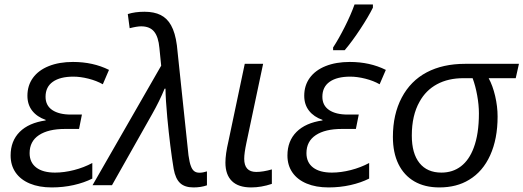

<svg xmlns="http://www.w3.org/2000/svg" viewBox="-20 -818 2312 848"><path d="M26.9 -131.3Q26.9 -195.3 66.9 -235.4Q106.9 -275.4 181.6 -286.1V-288.6Q143.6 -301.8 122.3 -328.9Q101.1 -356 101.1 -395Q101.1 -440.4 125.5 -474.1Q149.9 -507.8 195.6 -526.1Q241.2 -544.4 302.2 -544.4Q391.1 -544.4 461.4 -509.3L434.1 -445.8Q406.7 -461.4 370.8 -470.5Q335 -479.5 304.2 -479.5Q245.6 -479.5 213.4 -456.8Q181.2 -434.1 181.2 -390.6Q181.2 -352.1 210.9 -332Q240.7 -312 293 -312H341.8L329.1 -248.5H267.1Q193.4 -248.5 152.1 -221.2Q110.8 -193.8 110.8 -141.6Q110.8 -100.6 140.1 -78.1Q169.4 -55.7 223.1 -55.7Q263.2 -55.7 306.9 -66.9Q350.6 -78.1 387.7 -98.1V-29.3Q352.1 -11.2 305.7 -0.7Q259.3 9.8 208.5 9.8Q152.8 9.8 111.8 -7.3Q70.8 -24.4 48.8 -56.2Q26.9 -87.9 26.9 -131.3Z M747.1 -71.8Q731.4 -166.5 718.8 -298.8Q711.4 -379.9 710.9 -426.3H707Q684.6 -371.6 651.9 -314L474.6 0H388.7L689 -522.9L691.9 -527.8L684.1 -605.5Q679.7 -655.3 660.6 -678.5Q641.6 -701.7 603.5 -701.7Q585 -701.7 552.7 -693.4L544.4 -755.9Q576.2 -766.1 618.2 -766.1Q660.6 -766.1 689.5 -751.7Q718.3 -737.3 735.4 -706.5Q753.9 -673.8 761.2 -618.2L812.5 -131.8Q817.4 -98.6 822.8 -85.4Q828.1 -69.8 837.2 -62.5Q846.2 -55.2 860.8 -55.2Q876 -55.2 894 -61V0.5Q867.7 9.8 834.5 9.8Q795.9 9.8 775.4 -9.5Q754.9 -28.8 747.1 -71.8Z M975.6 -99.6Q975.6 -137.2 988.8 -193.4L1061 -536.1H1142.1L1068.4 -187.5Q1058.6 -141.1 1058.6 -116.7Q1058.6 -58.6 1111.8 -58.6Q1141.6 -58.6 1180.7 -69.8V-5.9Q1133.8 9.8 1089.4 9.8Q1032.7 9.8 1004.2 -18.3Q975.6 -46.4 975.6 -99.6Z M1249.5 -131.3Q1249.5 -195.3 1289.6 -235.4Q1329.6 -275.4 1404.3 -286.1V-288.6Q1366.2 -301.8 1345 -328.9Q1323.7 -356 1323.7 -395Q1323.7 -440.4 1348.1 -474.1Q1372.6 -507.8 1418.2 -526.1Q1463.9 -544.4 1524.9 -544.4Q1613.8 -544.4 1684.1 -509.3L1656.7 -445.8Q1629.4 -461.4 1593.5 -470.5Q1557.6 -479.5 1526.9 -479.5Q1468.3 -479.5 1436 -456.8Q1403.8 -434.1 1403.8 -390.6Q1403.8 -352.1 1433.6 -332Q1463.4 -312 1515.6 -312H1564.5L1551.8 -248.5H1489.7Q1416 -248.5 1374.8 -221.2Q1333.5 -193.8 1333.5 -141.6Q1333.5 -100.6 1362.8 -78.1Q1392.1 -55.7 1445.8 -55.7Q1485.8 -55.7 1529.5 -66.9Q1573.2 -78.1 1610.4 -98.1V-29.3Q1574.7 -11.2 1528.3 -0.7Q1481.9 9.8 1431.2 9.8Q1375.5 9.8 1334.5 -7.3Q1293.5 -24.4 1271.5 -56.2Q1249.5 -87.9 1249.5 -131.3ZM1545.9 -798.3H1627V-784.2Q1607.4 -744.6 1571.3 -689.7Q1535.2 -634.8 1502.4 -596.2H1451.2V-608.4Q1475.6 -645.5 1502.7 -699.2Q1529.8 -752.9 1545.9 -798.3Z M1715.3 -213.4Q1715.3 -313 1754.4 -387Q1793.5 -460.9 1864.7 -498.5Q1936 -536.1 2034.2 -536.1H2272L2257.8 -472.7H2138.2Q2156.2 -439.9 2167 -393.8Q2177.7 -347.7 2177.7 -303.2Q2177.7 -204.6 2145 -132.3Q2112.3 -60.1 2051.8 -23.9Q1997.1 9.8 1920.4 9.8Q1856 9.8 1810.1 -16.8Q1764.2 -43.5 1739.7 -93.5Q1715.3 -143.6 1715.3 -213.4ZM2072.3 -165.5Q2095.2 -226.1 2095.2 -317.4Q2095.2 -354.5 2087.6 -396.5Q2080.1 -438.5 2067.4 -472.7H2026.9Q1959.5 -472.7 1910.2 -446Q1860.8 -419.4 1833 -368.7Q1798.8 -308.6 1798.8 -219.2Q1798.8 -140.1 1832.8 -97.9Q1866.7 -55.7 1929.7 -55.7Q1979.5 -55.7 2015.9 -83.5Q2052.2 -111.3 2072.3 -165.5Z"/></svg>

Font: Viking Open Sans
Style: Italic
Weight: 400
Italic angle: -12°
Foundry: Ascender Corporation
Version: Version 2.000